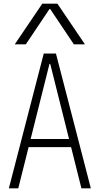

<svg xmlns="http://www.w3.org/2000/svg" viewBox="-20 -1020 540 1040"><path d="M28 0 217 -730H283L472 0H421L252 -674H248L79 0ZM114 -223V-267H386V-223ZM60 -780 209 -1000H291L440 -780H380L252 -971H248L120 -780Z"/></svg>

Font: M PLUS 1 Code Light
Style: Regular
Weight: 300
Designer: Coji Morishita
Foundry: UNDERFOREST DESIGN
Version: Version 1.002